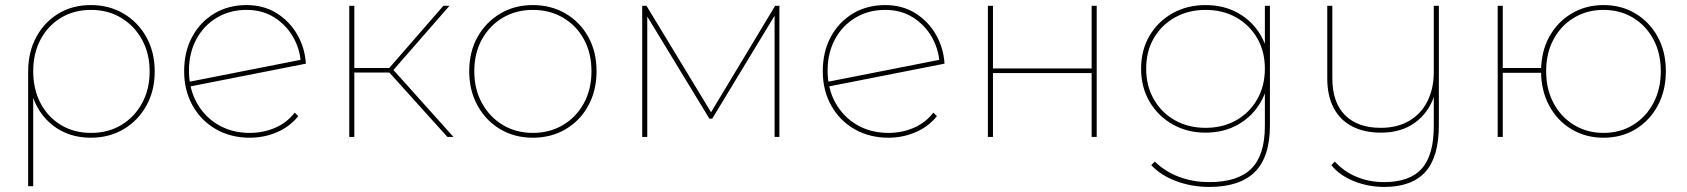

<svg xmlns="http://www.w3.org/2000/svg" viewBox="-20 -540 6651 757"><path d="M91 194V-258Q91 -335 123 -394Q155 -453 210.5 -486.5Q266 -520 338 -520Q411 -520 468 -486Q525 -452 557.5 -393Q590 -334 590 -258Q590 -183 557.5 -124Q525 -65 468 -31Q411 3 338 3Q251 3 188.5 -45.5Q126 -94 103 -179L111 -180V194ZM339 -16Q406 -16 458 -47Q510 -78 540 -133Q570 -188 570 -258Q570 -329 540 -383.5Q510 -438 458 -469.5Q406 -501 339 -501Q272 -501 220.5 -470Q169 -439 140 -384.5Q111 -330 111 -259Q111 -188 140 -133Q169 -78 220.5 -47Q272 -16 339 -16Z M965 3Q890 3 831.5 -30.5Q773 -64 739.5 -123.5Q706 -183 706 -259Q706 -336 737.5 -394.5Q769 -453 824.5 -486.5Q880 -520 952 -520Q1019 -520 1070 -488.5Q1121 -457 1151.5 -404.5Q1182 -352 1186 -289L724 -198L718 -216L1175 -306L1166 -292Q1163 -346 1136 -393.5Q1109 -441 1062 -471Q1015 -501 952 -501Q886 -501 834.5 -470Q783 -439 754 -385Q725 -331 725 -262Q725 -190 756 -134.5Q787 -79 841 -47.5Q895 -16 965 -16Q1018 -16 1064.5 -36Q1111 -56 1142 -96L1156 -82Q1122 -40 1071.5 -18.5Q1021 3 965 3Z M1744 0 1507 -263 1525 -271 1768 0ZM1357 0V-517H1377V0ZM1370 -254V-272H1527V-254ZM1525 -257 1507 -263 1728 -517H1752Z M2081 3Q2009 3 1952.5 -30.5Q1896 -64 1863 -123.5Q1830 -183 1830 -259Q1830 -336 1863 -394.5Q1896 -453 1952.5 -486.5Q2009 -520 2081 -520Q2153 -520 2210 -486.5Q2267 -453 2299.5 -394.5Q2332 -336 2332 -259Q2332 -183 2299.5 -123.5Q2267 -64 2210 -30.5Q2153 3 2081 3ZM2081 -16Q2147 -16 2199.5 -47Q2252 -78 2282 -133Q2312 -188 2312 -259Q2312 -331 2282 -385.5Q2252 -440 2199.5 -470.5Q2147 -501 2081 -501Q2015 -501 1963 -470.5Q1911 -440 1880.5 -385.5Q1850 -331 1850 -259Q1850 -188 1880.5 -133Q1911 -78 1963 -47Q2015 -16 2081 -16Z M2512 0V-517H2529L2788 -90H2779L3036 -517H3053V0H3034V-488H3040L2788 -72H2777L2524 -488H2532V0Z M3483 3Q3408 3 3349.5 -30.5Q3291 -64 3257.5 -123.5Q3224 -183 3224 -259Q3224 -336 3255.5 -394.5Q3287 -453 3342.5 -486.5Q3398 -520 3470 -520Q3537 -520 3588 -488.5Q3639 -457 3669.5 -404.5Q3700 -352 3704 -289L3242 -198L3236 -216L3693 -306L3684 -292Q3681 -346 3654 -393.5Q3627 -441 3580 -471Q3533 -501 3470 -501Q3404 -501 3352.5 -470Q3301 -439 3272 -385Q3243 -331 3243 -262Q3243 -190 3274 -134.5Q3305 -79 3359 -47.5Q3413 -16 3483 -16Q3536 -16 3582.5 -36Q3629 -56 3660 -96L3674 -82Q3640 -40 3589.5 -18.5Q3539 3 3483 3Z M3875 0V-517H3895V-270H4284V-517H4304V0H4284V-252H3895V0Z M4748 197Q4678 197 4617 174Q4556 151 4519 111L4533 97Q4573 136 4628 157Q4683 178 4748 178Q4860 178 4913.5 125Q4967 72 4967 -43V-209L4977 -269L4967 -329V-517H4987V-46Q4987 79 4927.5 138Q4868 197 4748 197ZM4733 -17Q4661 -17 4603.5 -49.5Q4546 -82 4512.5 -139Q4479 -196 4479 -269Q4479 -343 4512.5 -399.5Q4546 -456 4603.5 -488Q4661 -520 4733 -520Q4806 -520 4862.5 -488Q4919 -456 4951.5 -399.5Q4984 -343 4984 -269Q4984 -196 4951.5 -139Q4919 -82 4862.5 -49.5Q4806 -17 4733 -17ZM4733 -36Q4801 -36 4853.5 -65.5Q4906 -95 4936.5 -148Q4967 -201 4967 -269Q4967 -338 4936.5 -390Q4906 -442 4853.5 -471.5Q4801 -501 4733 -501Q4666 -501 4613 -471.5Q4560 -442 4529.5 -390Q4499 -338 4499 -269Q4499 -201 4529.5 -148Q4560 -95 4613 -65.5Q4666 -36 4733 -36Z M5438 197Q5374 197 5317.5 174Q5261 151 5229 111L5243 97Q5278 136 5328 157Q5378 178 5437 178Q5538 178 5585.5 125Q5633 72 5633 -43V-166L5635 -163Q5613 -96 5559 -56.5Q5505 -17 5425 -17Q5359 -17 5311.5 -41.5Q5264 -66 5238.5 -114Q5213 -162 5213 -232V-517H5233V-232Q5233 -136 5283 -86Q5333 -36 5424 -36Q5489 -36 5536 -63.5Q5583 -91 5608 -141Q5633 -191 5633 -256V-517H5653V-46Q5653 79 5599.5 138Q5546 197 5438 197Z M6302 3Q6232 3 6176 -30.5Q6120 -64 6088 -123.5Q6056 -183 6056 -259Q6056 -336 6088 -394.5Q6120 -453 6176 -486.5Q6232 -520 6302 -520Q6373 -520 6428.5 -486.5Q6484 -453 6516 -394.5Q6548 -336 6548 -259Q6548 -183 6516 -123.5Q6484 -64 6428.5 -30.5Q6373 3 6302 3ZM5885 0V-517H5905V-272H6066V-253H5905V0ZM6302 -16Q6367 -16 6418 -47Q6469 -78 6498.5 -133Q6528 -188 6528 -259Q6528 -331 6498.5 -385.5Q6469 -440 6418 -470.5Q6367 -501 6302 -501Q6238 -501 6186.5 -470.5Q6135 -440 6105.5 -385.5Q6076 -331 6076 -259Q6076 -188 6105.5 -133Q6135 -78 6186.5 -47Q6238 -16 6302 -16Z"/></svg>

Font: Montserrat Alternates Thin
Style: Regular
Weight: 100
Designer: Julieta Ulanovsky
Foundry: Julieta Ulanovsky
Version: Version 9.000